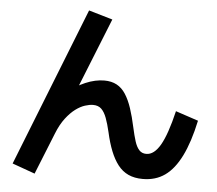

<svg xmlns="http://www.w3.org/2000/svg" viewBox="-57 -861 1114 987"><g transform="rotate(5 500.0 -367.0)"><path d="M157 63 40 21 363 -797 486 -761 315 -334 273 -361Q325 -402 375.5 -423.5Q426 -445 473 -445Q510 -445 537 -430.5Q564 -416 583 -386.5Q602 -357 616 -315Q630 -273 642 -217Q651 -176 660 -147.5Q669 -119 683 -103.5Q697 -88 720 -88Q760 -88 792 -143Q824 -198 853 -320L970 -281Q946 -169 910.5 -97.5Q875 -26 827 8Q779 42 713 42Q670 42 638.5 27.5Q607 13 584.5 -16Q562 -45 545.5 -86.5Q529 -128 517 -182Q507 -225 496 -254.5Q485 -284 469 -299.5Q453 -315 426 -315Q408 -315 384.5 -307.5Q361 -300 336 -281.5Q311 -263 286.5 -231Q262 -199 243 -151Z"/></g></svg>

Font: M PLUS 1 Thin
Style: Bold
Weight: 700
Version: Version 1.001